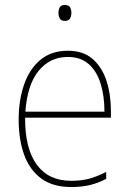

<svg xmlns="http://www.w3.org/2000/svg" viewBox="-20 -742 521 772"><path d="M253 -538Q315 -538 353 -504.5Q391 -471 408.5 -416Q426 -361 426 -295V-269H81Q80 -146 127.5 -80.5Q175 -15 266 -15Q306 -15 337 -23Q368 -31 407 -51V-23Q375 -6 341.5 2Q308 10 266 10Q192 10 145.5 -24.5Q99 -59 77 -120Q55 -181 55 -261Q55 -338 76.5 -401Q98 -464 142 -501Q186 -538 253 -538ZM253 -513Q181 -513 135.5 -457.5Q90 -402 82 -293H400Q400 -356 384.5 -406Q369 -456 336.5 -484.5Q304 -513 253 -513ZM240 -722Q257 -722 262 -712Q267 -702 267 -690Q267 -677 261.5 -667.5Q256 -658 240 -658Q226 -658 220.5 -667.5Q215 -677 215 -690Q215 -702 220 -712Q225 -722 240 -722Z"/></svg>

Font: Noto Sans Myanmar UI SemiCondensed Thin
Style: Regular
Weight: 100
Width: 4
Designer: Monotype Design Team
Foundry: Monotype Imaging Inc.
Version: Version 2.103; ttfautohint (v1.8.4.7-5d5b)